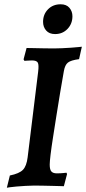

<svg xmlns="http://www.w3.org/2000/svg" viewBox="-20 -866 402 896"><path d="M278 -534Q270 -489 261 -435.5Q252 -382 243.5 -327.5Q235 -273 227.5 -225.5Q220 -178 216 -144.5Q212 -111 212 -98Q212 -74 220 -65.5Q228 -57 245 -57Q262 -57 276 -58.5Q290 -60 290 -60L293 -54L278 3Q278 3 263 2.5Q248 2 225.5 1.5Q203 1 180 0.5Q157 0 140 0Q121 0 98.5 1.5Q76 3 56.5 4.5Q37 6 24.5 8Q12 10 12 10L26 -47Q70 -56 87 -73.5Q104 -91 109 -132L158 -531Q162 -563 156.5 -573.5Q151 -584 129 -584Q120 -584 107 -583Q94 -582 94 -582Q93 -584 92 -585.5Q91 -587 90 -589L104 -642Q112 -642 134.5 -641.5Q157 -641 184 -640.5Q211 -640 232 -640Q248 -640 270 -641Q292 -642 313 -643.5Q334 -645 348 -646.5Q362 -648 362 -648L349 -590Q311 -585 297 -574Q283 -563 278 -534ZM237 -707Q210 -707 195.5 -723.5Q181 -740 181 -764Q181 -799 204 -822.5Q227 -846 263 -846Q290 -846 304 -829.5Q318 -813 318 -790Q318 -755 295 -731Q272 -707 237 -707Z"/></svg>

Font: Alegreya SemiBold
Style: Italic
Weight: 600
Italic angle: -7°
Designer: Juan Pablo del Peral
Foundry: Huerta Tipografica
Version: Version 2.009